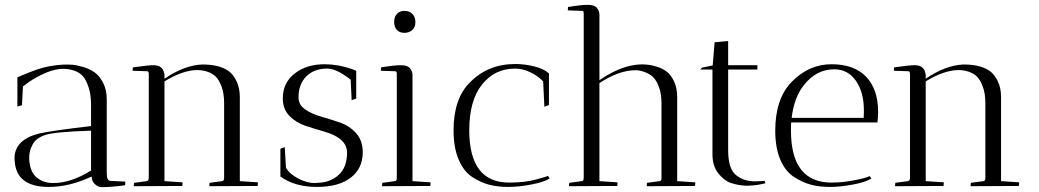

<svg xmlns="http://www.w3.org/2000/svg" viewBox="-20 -770 4301 795"><path d="M360 -38H357Q267 4 182 4Q49 4 41 -101Q40 -108 40 -114Q40 -191 141 -217Q201 -230 357 -248V-336Q357 -378 347 -408Q337 -438 325 -452.5Q313 -467 294 -475Q270 -485 240.5 -485Q211 -485 173 -470Q118 -447 75 -412L71 -334L52 -329V-450L62 -454Q140 -488 181 -495Q222 -502 241 -502.5Q260 -503 277.5 -502Q295 -501 323 -493Q351 -485 371.5 -470.5Q392 -456 407 -427Q422 -398 422 -358V-52Q422 -21 438 -21L499 -18L498 -3Q442 5 398 5Q386 4 373 -7.5Q360 -19 360 -38ZM200 -12Q274 -12 357 -64V-229Q207 -224 168.5 -211.5Q130 -199 115.5 -172.5Q101 -146 101 -120Q101 -115 101 -110Q104 -58 132 -35Q160 -12 200 -12Z M534 1 535 -13 587 -20Q596 -21 596 -34V-467Q594 -475 590 -475L529 -477L530 -491Q593 -500 615 -500Q655 -500 660 -465H661V-444Q743 -500 818 -503Q891 -503 929 -474Q946 -461 959.5 -433.5Q973 -406 973 -368V-20L1048 -15Q1048 -14 1047 0L847 1Q847 -8 848 -13L900 -20Q908 -21 908 -34V-343Q908 -383 897.5 -411Q887 -439 874 -452Q861 -465 842 -472Q820 -480 796 -480Q736 -479 661 -433V-20L736 -15Q736 -14 735 0Z M1283 -12Q1289 -12 1295 -13Q1347 -14 1382 -45.5Q1417 -77 1417 -138Q1417 -198 1323 -225Q1284 -236 1245 -249Q1206 -262 1178.5 -290Q1151 -318 1151 -363Q1151 -427 1200 -465.5Q1249 -504 1324 -504Q1380 -504 1437 -484L1455 -477V-362L1436 -355L1432 -440Q1374 -486 1335 -486Q1280 -486 1248 -453.5Q1216 -421 1216 -367Q1216 -336 1243.5 -317Q1271 -298 1310 -287Q1349 -276 1388 -262.5Q1427 -249 1454.5 -218.5Q1482 -188 1482 -139Q1482 -73 1432.5 -34.5Q1383 4 1292 4Q1201 4 1141 -39V-154L1159 -161L1164 -76Q1178 -50 1214.5 -31Q1251 -12 1283 -12Z M1688 -459V-20L1763 -15Q1763 -14 1762 0L1562 1Q1562 -8 1563 -13L1615 -20Q1621 -20 1623 -29V-468Q1621 -475 1617 -475L1557 -477L1558 -491Q1612 -500 1640 -500Q1668 -500 1678 -487Q1688 -474 1688 -459ZM1654 -634Q1634 -634 1623 -646.5Q1612 -659 1612 -679.5Q1612 -700 1623.5 -712.5Q1635 -725 1655 -725Q1675 -725 1687.5 -712.5Q1700 -700 1700 -678.5Q1700 -657 1687 -645.5Q1674 -634 1654 -634Z M2113 -486Q2028 -486 1975.5 -419.5Q1923 -353 1923 -231Q1923 -14 2088 -14Q2153 -14 2199 -26.5Q2245 -39 2249 -42L2256 -31Q2233 -16 2180 -6Q2127 4 2084 4Q2041 4 2006 -5Q1971 -14 1935.5 -37Q1900 -60 1879 -109.5Q1858 -159 1858 -230Q1858 -361 1925 -428Q2000 -505 2114 -505Q2150 -505 2190.5 -495.5Q2231 -486 2253 -466V-335L2234 -328L2229 -433Q2207 -456 2175.5 -471Q2144 -486 2113 -486Z M2462 -709V-438Q2593 -528 2699 -494Q2723 -487 2740.5 -473.5Q2758 -460 2771 -433Q2784 -406 2784 -368V-20L2859 -15Q2859 -14 2858 0L2658 1Q2658 -8 2659 -13L2711 -20Q2717 -20 2719 -29V-342Q2719 -381 2708.5 -409.5Q2698 -438 2684 -451Q2670 -464 2651 -471Q2625 -481 2605 -479Q2540 -477 2462 -426V-20L2537 -15Q2537 -14 2536 0L2336 1Q2336 -8 2337 -13L2389 -20Q2397 -21 2397 -34V-714Q2397 -725 2391 -725L2331 -727L2332 -741Q2386 -750 2414 -750Q2442 -750 2452 -737Q2462 -724 2462 -709Z M3107 -19 3146 -21 3149 -11Q3148 -11 3135 -8Q3105 -1 3068 -1Q3034 -3 3006 -12.5Q2978 -22 2954 -52.5Q2930 -83 2930 -131V-482H2879L2887 -490L2931 -499L2939 -595L2995 -600V-500H3116V-482H2995V-148Q2995 -72 3027 -45.5Q3059 -19 3107 -19Z M3255 -230Q3255 -14 3423 -14Q3467 -14 3517 -23.5Q3567 -33 3581 -41L3588 -31Q3565 -16 3512.5 -6Q3460 4 3416.5 4Q3373 4 3338.5 -5Q3304 -14 3268 -37Q3232 -60 3211 -109Q3190 -158 3190 -229Q3190 -361 3258 -431Q3329 -504 3423 -504Q3517 -504 3566.5 -452Q3616 -400 3616 -306Q3616 -286 3613 -263H3256Q3255 -252 3255 -230ZM3557 -313Q3557 -388 3524 -435.5Q3491 -483 3434 -483Q3360 -483 3309 -418Q3268 -367 3258 -282H3556Q3557 -293 3557 -313Z M3686 1 3687 -13 3739 -20Q3748 -21 3748 -34V-467Q3746 -475 3742 -475L3681 -477L3682 -491Q3745 -500 3767 -500Q3807 -500 3812 -465H3813V-444Q3895 -500 3970 -503Q4043 -503 4081 -474Q4098 -461 4111.5 -433.5Q4125 -406 4125 -368V-20L4200 -15Q4200 -14 4199 0L3999 1Q3999 -8 4000 -13L4052 -20Q4060 -21 4060 -34V-343Q4060 -383 4049.5 -411Q4039 -439 4026 -452Q4013 -465 3994 -472Q3972 -480 3948 -480Q3888 -479 3813 -433V-20L3888 -15Q3888 -14 3887 0Z"/></svg>

Font: Antic Didone
Style: Regular
Weight: 400
Designer: Santiago Orozco
Foundry: Santiago Orozco
Version: Version 2.000